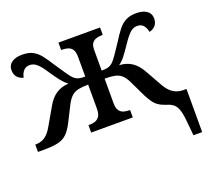

<svg xmlns="http://www.w3.org/2000/svg" viewBox="-126 -703 1179 1075"><g transform="rotate(-20 463.0 -166.0)"><path d="M846 146Q842 92 834 63Q826 34 811 20Q796 6 768 -2Q743 -10 725.5 -21.5Q708 -33 695.5 -50.5Q683 -68 671 -91L623 -191Q609 -220 592 -234.5Q575 -249 551.5 -253.5Q528 -258 493 -258V-111Q493 -82 503.5 -67.5Q514 -53 530 -48.5Q546 -44 564 -44H567V0H319V-44H323Q342 -44 358 -49Q374 -54 384.5 -69Q395 -84 395 -115V-258Q360 -258 336.5 -253Q313 -248 296.5 -233.5Q280 -219 265 -191L216 -94Q196 -55 175 -35Q154 -15 122.5 -7.5Q91 0 39 0H2V-44H5Q28 -44 46 -52Q64 -60 79.5 -77Q95 -94 110 -122L163 -214Q186 -256 218 -277.5Q250 -299 293 -301Q274 -315 257 -336Q240 -357 213 -397Q188 -436 168 -454.5Q148 -473 124 -473Q100 -473 86.5 -457Q73 -441 69 -418Q49 -422 34 -437.5Q19 -453 19 -481Q19 -499 28.5 -512.5Q38 -526 57 -534Q76 -542 105 -542Q144 -542 169 -528Q194 -514 213.5 -488.5Q233 -463 255 -428Q281 -390 298 -364.5Q315 -339 327 -327Q335 -320 343.5 -315Q352 -310 364 -308Q376 -306 395 -306V-424Q395 -454 384.5 -468.5Q374 -483 357.5 -487.5Q341 -492 323 -492H319V-536H567V-492H564Q546 -492 530 -487.5Q514 -483 503.5 -470Q493 -457 493 -428V-306Q513 -306 524.5 -308Q536 -310 544.5 -315Q553 -320 561 -327Q573 -339 590.5 -364.5Q608 -390 633 -428Q655 -463 674.5 -488.5Q694 -514 719.5 -528Q745 -542 783 -542Q812 -542 831 -534Q850 -526 859.5 -512.5Q869 -499 869 -481Q869 -453 854 -437.5Q839 -422 819 -418Q815 -441 802 -457Q789 -473 764 -473Q740 -473 720.5 -454.5Q701 -436 675 -397Q648 -357 631.5 -336Q615 -315 595 -301Q639 -299 670.5 -277.5Q702 -256 725 -214L778 -120Q793 -93 809 -77.5Q825 -62 844 -54.5Q863 -47 885 -47H904V210H852Z"/></g></svg>

Font: ET Text
Style: Regular
Weight: 470
Designer: Monotype Design Team
Foundry: Monotype Imaging Inc.
Version: Version 2.009